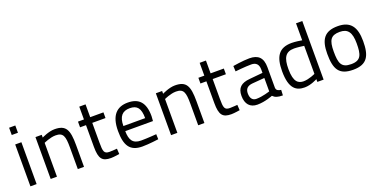

<svg xmlns="http://www.w3.org/2000/svg" viewBox="-21 -1422 4239 2155"><g transform="rotate(-20 2099.0 -344.5)"><path d="M81 0H155V-500H81ZM81 -613H155V-700H81Z M398 0V-404C398 -404 475 -441 541 -441C632 -441 647 -392 647 -259V0H721V-260C721 -442 690 -510 553 -510C482 -510 398 -467 398 -467V-500H323V0Z M1135 -432V-500H977V-653H902V-500H831V-432H902V-172C902 -28 938 11 1041 11C1076 11 1142 0 1142 0L1138 -65C1138 -65 1077 -60 1049 -60C983 -60 977 -90 977 -199V-432Z M1425 -58C1326 -58 1294 -113 1293 -218H1624L1628 -276C1628 -440 1559 -510 1427 -510C1300 -510 1217 -437 1217 -247C1217 -77 1266 10 1416 10C1497 10 1610 -6 1610 -6L1608 -67C1608 -67 1500 -58 1425 -58ZM1293 -279C1293 -396 1341 -443 1427 -443C1514 -443 1553 -399 1553 -279Z M1836 0V-404C1836 -404 1913 -441 1979 -441C2070 -441 2085 -392 2085 -259V0H2159V-260C2159 -442 2128 -510 1991 -510C1920 -510 1836 -467 1836 -467V-500H1761V0Z M2573 -432V-500H2415V-653H2340V-500H2269V-432H2340V-172C2340 -28 2376 11 2479 11C2514 11 2580 0 2580 0L2576 -65C2576 -65 2515 -60 2487 -60C2421 -60 2415 -90 2415 -199V-432Z M3038 -347C3038 -460 2986 -510 2880 -510C2803 -510 2683 -490 2683 -490L2686 -425C2686 -425 2804 -438 2877 -438C2932 -438 2964 -410 2964 -347V-306L2806 -291C2703 -282 2654 -239 2654 -143C2654 -45 2703 10 2790 10C2885 10 2975 -28 2975 -28C3001 -1 3033 10 3093 10L3096 -55C3064 -59 3040 -69 3038 -101ZM2964 -245V-85C2964 -85 2877 -55 2801 -55C2756 -55 2730 -87 2730 -145C2730 -196 2755 -227 2816 -233Z M3583 -700H3508V-497C3493 -500 3429 -510 3386 -510C3233 -510 3177 -423 3177 -248C3177 -32 3259 10 3356 10C3431 10 3508 -33 3508 -33V0H3583ZM3366 -59C3307 -60 3252 -86 3252 -246C3252 -377 3285 -442 3390 -442C3430 -442 3493 -433 3508 -431V-96C3508 -96 3433 -59 3366 -59Z M3935 -510C3777 -510 3720 -429 3720 -257C3720 -74 3766 10 3935 10C4104 10 4148 -82 4148 -255C4148 -426 4086 -510 3935 -510ZM3935 -57C3817 -57 3797 -117 3797 -257C3797 -394 3829 -442 3935 -442C4031 -442 4071 -388 4071 -255C4071 -123 4053 -57 3935 -57Z"/></g></svg>

Font: TitilliumText22L
Style: 400 wt
Weight: 400
Designer: Campivisivi
Foundry: Campivisivi
Version: 1.000